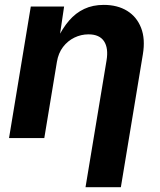

<svg xmlns="http://www.w3.org/2000/svg" viewBox="-20 -573 663 797"><path d="M216.2 -316.1 163.9 0H17.5L107.8 -545.9H246.1L225.9 -409.6H217.1Q239.3 -455.6 266.7 -487.5Q294.1 -519.3 329.7 -536Q365.2 -552.7 410.7 -552.7Q467.5 -552.7 507.6 -528.1Q547.7 -503.4 565.7 -457.3Q583.7 -411.3 573 -347.2L481.7 204.1H335L422.2 -321.7Q430.8 -373 411.9 -401.7Q392.9 -430.4 347.3 -430.4Q316.6 -430.4 288.8 -416.9Q260.9 -403.3 241.6 -378Q222.2 -352.6 216.2 -316.1Z"/></svg>

Font: Adwaita Sans
Style: Italic
Weight: 400
Italic angle: -9.39999°
Designer: Rasmus Andersson
Foundry: rsms
Version: Version 4.001;git-9221beed3